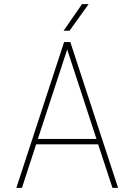

<svg xmlns="http://www.w3.org/2000/svg" viewBox="-20 -916 640 936"><path d="M458.5 -212.4H156.2L86.9 0H59.6L292.5 -710.9H322.8L555.7 0H528.3ZM164.6 -238.8H450.2L307.6 -674.8ZM379.9 -896H412.1L318.8 -766.1H290Z"/></svg>

Font: TypoPRO Roboto Mono
Style: Regular
Weight: 250
Designer: Google
Version: Version 2.000986; 2015; ttfautohint (v1.3)